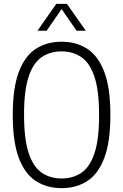

<svg xmlns="http://www.w3.org/2000/svg" viewBox="-20 -965 638 994"><path d="M299 9Q222 9 165.2 -28Q108.5 -65 77.2 -148Q46 -231 46 -370Q46 -509 77.2 -592Q108.5 -675 165.2 -712Q222 -749 299 -749Q375.5 -749 432.2 -712Q489 -675 520.2 -592Q551.5 -509 551.5 -370Q551.5 -231 520.2 -148Q489 -65 432.2 -28Q375.5 9 299 9ZM299 -41Q357.5 -41 401.2 -70.5Q445 -100 469 -171.2Q493 -242.5 493 -367.5Q493 -495.5 469 -567.5Q445 -639.5 401.2 -669.2Q357.5 -699 299 -699Q240 -699 196.2 -669.5Q152.5 -640 128.5 -568.8Q104.5 -497.5 104.5 -372.5Q104.5 -244.5 128.5 -172.5Q152.5 -100.5 196.2 -70.8Q240 -41 299 -41ZM174 -806 271.5 -945H326.5L424 -806H376.5L299 -918L221.5 -806Z"/></svg>

Font: Encode Sans Condensed Light
Style: Regular
Weight: 300
Width: 3
Designer: Multiple Designers
Foundry: Impallari Type
Version: Version 3.000; ttfautohint (v1.8.3) -l 8 -r 50 -G 200 -x 14 